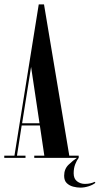

<svg xmlns="http://www.w3.org/2000/svg" viewBox="-24 -721 456 877"><path d="M-4.5 0V-10H42L153 -701H177L292.5 -10H335.5V0Q326.5 11.5 319.5 29.5Q312.5 47.5 312.5 70.5Q312.5 95.5 328 107.2Q343.5 119 364 119Q378 119 389.5 116.2Q401 113.5 408 109.5L412 114Q400.5 123.5 381 129.8Q361.5 136 343.5 136Q327.5 136 310.2 131.5Q293 127 281 115.5Q269 104 269 82Q269 50.5 289.8 30.8Q310.5 11 327.5 0H132.5V-10H178.5L158 -148H75L53.5 -10H92.5V0ZM77 -158H156.5L118 -415.5Z"/></svg>

Font: Imbue 100pt SemiBold
Style: Regular
Weight: 600
Designer: Tyler Finck
Foundry: Etcetera Type Company
Version: Version 1.102; ttfautohint (v1.8.3)